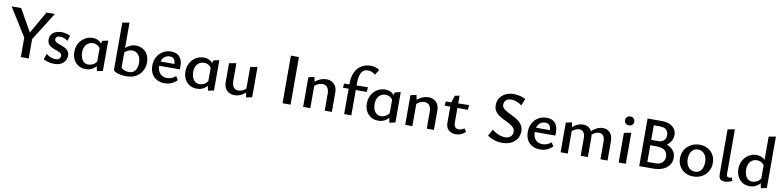

<svg xmlns="http://www.w3.org/2000/svg" viewBox="-6 -1661 10654 2614"><g transform="rotate(10 5321.0 -353.5)"><path d="M284 -234 19 -658H151L355 -298ZM262 0V-297H371V0ZM353 -239 295 -298 501 -658H616Z M726 12Q696 12 667.5 7Q639 2 615 -6.5Q591 -15 575 -25L601 -104Q627 -81 663.5 -67.5Q700 -54 732 -54Q767 -54 783.5 -71Q800 -88 800 -108Q800 -131 785 -144Q770 -157 746 -166.5Q722 -176 696 -184.5Q670 -193 646 -207Q622 -221 607.5 -243Q593 -265 593 -301Q593 -344 614 -372.5Q635 -401 671 -416Q707 -431 750 -431Q782 -431 815 -423Q848 -415 873 -401L846 -327Q826 -348 795 -357.5Q764 -367 745 -367Q711 -367 696 -353.5Q681 -340 681 -322Q681 -301 696.5 -288.5Q712 -276 735.5 -267Q759 -258 786 -248.5Q813 -239 837 -225Q861 -211 876.5 -188Q892 -165 892 -129Q892 -101 881.5 -75.5Q871 -50 850 -30.5Q829 -11 798 0.5Q767 12 726 12Z M1159 8Q1101 8 1057.5 -18.5Q1014 -45 990.5 -91.5Q967 -138 967 -198Q967 -264 996 -315.5Q1025 -367 1074.5 -397Q1124 -427 1184 -427Q1220 -427 1249.5 -414.5Q1279 -402 1300 -378.5Q1321 -355 1332 -322L1307 -289Q1289 -323 1260.5 -340Q1232 -357 1198 -357Q1161 -357 1132 -338.5Q1103 -320 1087.5 -286.5Q1072 -253 1072 -208Q1072 -166 1085.5 -132Q1099 -98 1124.5 -78.5Q1150 -59 1185 -59Q1215 -59 1248.5 -76Q1282 -93 1305 -135L1341 -115Q1319 -74 1292 -46.5Q1265 -19 1232 -5.5Q1199 8 1159 8ZM1315 9 1297 -80V-336L1315 -410L1395 -428V-9Z M1715 8Q1661 8 1611.5 -6Q1562 -20 1541 -45L1638 -96Q1658 -75 1686.5 -65Q1715 -55 1745 -55Q1785 -55 1810.5 -74.5Q1836 -94 1848.5 -125.5Q1861 -157 1861 -194Q1861 -245 1845.5 -280.5Q1830 -316 1803 -334Q1776 -352 1742 -352Q1705 -352 1670.5 -331.5Q1636 -311 1613 -272L1581 -303Q1604 -337 1634 -365Q1664 -393 1701 -410Q1738 -427 1782 -427Q1819 -427 1851.5 -413.5Q1884 -400 1910.5 -375Q1937 -350 1952 -312.5Q1967 -275 1967 -227Q1967 -167 1939.5 -113Q1912 -59 1856.5 -25.5Q1801 8 1715 8ZM1541 -45V-702L1638 -719V-96Z M2249 11Q2190 11 2143.5 -13.5Q2097 -38 2071 -84Q2045 -130 2045 -195Q2045 -265 2074.5 -318Q2104 -371 2154 -400.5Q2204 -430 2267 -430Q2345 -430 2384.5 -383.5Q2424 -337 2424 -257Q2424 -247 2424 -234.5Q2424 -222 2422 -211H2338V-259Q2338 -308 2320 -334.5Q2302 -361 2258 -361Q2222 -361 2194.5 -342.5Q2167 -324 2152.5 -289.5Q2138 -255 2138 -210Q2138 -142 2174.5 -103.5Q2211 -65 2270 -65Q2302 -65 2332 -76.5Q2362 -88 2390 -112L2422 -61Q2394 -33 2364.5 -17Q2335 -1 2306 5Q2277 11 2249 11ZM2095 -211 2106 -271H2410V-211Z M2695 8Q2637 8 2593.5 -18.5Q2550 -45 2526.5 -91.5Q2503 -138 2503 -198Q2503 -264 2532 -315.5Q2561 -367 2610.5 -397Q2660 -427 2720 -427Q2756 -427 2785.5 -414.5Q2815 -402 2836 -378.5Q2857 -355 2868 -322L2843 -289Q2825 -323 2796.5 -340Q2768 -357 2734 -357Q2697 -357 2668 -338.5Q2639 -320 2623.5 -286.5Q2608 -253 2608 -208Q2608 -166 2621.5 -132Q2635 -98 2660.5 -78.5Q2686 -59 2721 -59Q2751 -59 2784.5 -76Q2818 -93 2841 -135L2877 -115Q2855 -74 2828 -46.5Q2801 -19 2768 -5.5Q2735 8 2695 8ZM2851 9 2833 -80V-336L2851 -410L2931 -428V-9Z M3216 6Q3152 6 3110 -35Q3068 -76 3068 -148V-410L3167 -428V-183Q3167 -128 3190 -97Q3213 -66 3257 -66Q3280 -66 3304.5 -75Q3329 -84 3350.5 -101.5Q3372 -119 3386 -146L3418 -122Q3393 -80 3360.5 -51.5Q3328 -23 3291 -8.5Q3254 6 3216 6ZM3378 9 3361 -83V-410L3459 -428V-9Z M3880 0V-658H3991V0Z M4463 0V-236Q4463 -290 4439.5 -321Q4416 -352 4371 -352Q4348 -352 4322 -343Q4296 -334 4274.5 -316.5Q4253 -299 4238 -272L4206 -297Q4232 -340 4265.5 -368.5Q4299 -397 4337 -411Q4375 -425 4414 -425Q4456 -425 4489.5 -407Q4523 -389 4542.5 -354Q4562 -319 4562 -271V0ZM4165 0V-410L4246 -428L4264 -337V0Z M4732 0V-422Q4732 -518 4764 -582.5Q4796 -647 4851 -679Q4906 -711 4974 -711Q5009 -711 5040 -702.5Q5071 -694 5097 -673L5052 -602Q5028 -622 5002 -632Q4976 -642 4950 -642Q4916 -642 4893 -627.5Q4870 -613 4856.5 -587Q4843 -561 4837 -526Q4831 -491 4831 -449V0ZM4653 -351 4659 -409 4988 -416 4982 -350Z M5203 8Q5145 8 5101.5 -18.5Q5058 -45 5034.5 -91.5Q5011 -138 5011 -198Q5011 -264 5040 -315.5Q5069 -367 5118.5 -397Q5168 -427 5228 -427Q5264 -427 5293.5 -414.5Q5323 -402 5344 -378.5Q5365 -355 5376 -322L5351 -289Q5333 -323 5304.5 -340Q5276 -357 5242 -357Q5205 -357 5176 -338.5Q5147 -320 5131.5 -286.5Q5116 -253 5116 -208Q5116 -166 5129.5 -132Q5143 -98 5168.5 -78.5Q5194 -59 5229 -59Q5259 -59 5292.5 -76Q5326 -93 5349 -135L5385 -115Q5363 -74 5336 -46.5Q5309 -19 5276 -5.5Q5243 8 5203 8ZM5359 9 5341 -80V-336L5359 -410L5439 -428V-9Z M5874 0V-236Q5874 -290 5850.5 -321Q5827 -352 5782 -352Q5759 -352 5733 -343Q5707 -334 5685.5 -316.5Q5664 -299 5649 -272L5617 -297Q5643 -340 5676.5 -368.5Q5710 -397 5748 -411Q5786 -425 5825 -425Q5867 -425 5900.5 -407Q5934 -389 5953.5 -354Q5973 -319 5973 -271V0ZM5576 0V-410L5657 -428L5675 -337V0Z M6273 7Q6236 7 6205 -8Q6174 -23 6155.5 -53Q6137 -83 6137 -126V-398L6172 -507L6236 -520V-144Q6236 -104 6254 -85Q6272 -66 6301 -66Q6319 -66 6339.5 -72.5Q6360 -79 6380 -93L6408 -50Q6378 -20 6342.5 -6.5Q6307 7 6273 7ZM6380 -350 6059 -351 6065 -409 6386 -416Z M7047 -161Q7047 -191 7030.5 -213Q7014 -235 6987 -252Q6960 -269 6927.5 -284Q6895 -299 6863 -316Q6831 -333 6803.5 -354.5Q6776 -376 6759.5 -406Q6743 -436 6743 -477Q6743 -538 6772 -580.5Q6801 -623 6850 -646.5Q6899 -670 6959 -670Q6998 -670 7043.5 -660Q7089 -650 7124 -631L7086 -535Q7056 -561 7015 -575.5Q6974 -590 6939 -590Q6904 -590 6882.5 -577Q6861 -564 6851.5 -544Q6842 -524 6842 -504Q6842 -477 6858.5 -457.5Q6875 -438 6902.5 -422Q6930 -406 6962.5 -390.5Q6995 -375 7027.5 -357.5Q7060 -340 7087.5 -316.5Q7115 -293 7131.5 -262Q7148 -231 7148 -188Q7148 -124 7116.5 -79Q7085 -34 7033.5 -11Q6982 12 6919 12Q6856 12 6801.5 -7Q6747 -26 6712 -53L6764 -142Q6800 -110 6847.5 -90Q6895 -70 6942 -70Q6989 -70 7018 -94.5Q7047 -119 7047 -161Z M7440 11Q7381 11 7334.5 -13.5Q7288 -38 7262 -84Q7236 -130 7236 -195Q7236 -265 7265.5 -318Q7295 -371 7345 -400.5Q7395 -430 7458 -430Q7536 -430 7575.5 -383.5Q7615 -337 7615 -257Q7615 -247 7615 -234.5Q7615 -222 7613 -211H7529V-259Q7529 -308 7511 -334.5Q7493 -361 7449 -361Q7413 -361 7385.5 -342.5Q7358 -324 7343.5 -289.5Q7329 -255 7329 -210Q7329 -142 7365.5 -103.5Q7402 -65 7461 -65Q7493 -65 7523 -76.5Q7553 -88 7581 -112L7613 -61Q7585 -33 7555.5 -17Q7526 -1 7497 5Q7468 11 7440 11ZM7286 -211 7297 -271H7601V-211Z M8275 0V-244Q8275 -295 8254.5 -323.5Q8234 -352 8194 -352Q8163 -352 8128.5 -332Q8094 -312 8074 -272L8042 -297Q8067 -340 8098.5 -368.5Q8130 -397 8165.5 -411Q8201 -425 8238 -425Q8296 -425 8334.5 -384Q8373 -343 8373 -271V0ZM8002 0V-244Q8002 -295 7981 -323.5Q7960 -352 7921 -352Q7900 -352 7876 -343Q7852 -334 7831.5 -316.5Q7811 -299 7797 -272L7765 -297Q7790 -340 7822 -368.5Q7854 -397 7890.5 -411Q7927 -425 7965 -425Q8022 -425 8061.5 -384Q8101 -343 8101 -271V0ZM7724 0V-410L7805 -428L7823 -337V0Z M8527 0V-410L8626 -428V0ZM8576 -522Q8548 -522 8530.5 -538.5Q8513 -555 8513 -583Q8513 -611 8530.5 -628Q8548 -645 8576 -645Q8604 -645 8622 -628Q8640 -611 8640 -583Q8640 -555 8622 -538.5Q8604 -522 8576 -522Z M8998 -313 9016 -373Q9087 -373 9140.5 -350.5Q9194 -328 9224 -287.5Q9254 -247 9254 -191Q9254 -135 9223.5 -91.5Q9193 -48 9136.5 -24Q9080 0 9001 0H8811V-658H9008Q9069 -658 9114.5 -638.5Q9160 -619 9185.5 -583.5Q9211 -548 9211 -500Q9211 -462 9195 -428Q9179 -394 9149.5 -368.5Q9120 -343 9081.5 -328Q9043 -313 8998 -313ZM8878 -380H9010Q9056 -380 9084.5 -407Q9113 -434 9113 -480Q9113 -522 9086 -552Q9059 -582 8991 -582H8910V-76H9018Q9082 -76 9115.5 -107Q9149 -138 9149 -191Q9149 -244 9111.5 -275Q9074 -306 8992 -306H8878Z M9557 11Q9494 11 9444.5 -16.5Q9395 -44 9367 -92.5Q9339 -141 9339 -203Q9339 -269 9370 -320.5Q9401 -372 9454 -401Q9507 -430 9574 -430Q9637 -430 9686 -402.5Q9735 -375 9763 -327Q9791 -279 9791 -217Q9791 -151 9761 -99.5Q9731 -48 9678 -18.5Q9625 11 9557 11ZM9571 -57Q9610 -57 9635.5 -78Q9661 -99 9673.5 -133Q9686 -167 9686 -206Q9686 -255 9669.5 -290Q9653 -325 9624.5 -343.5Q9596 -362 9560 -362Q9523 -362 9496.5 -341.5Q9470 -321 9457 -288Q9444 -255 9444 -214Q9444 -165 9461 -129.5Q9478 -94 9507 -75.5Q9536 -57 9571 -57Z M9996 5Q9946 5 9927.5 -17.5Q9909 -40 9909 -91V-702L10007 -719V-110Q10007 -87 10012.5 -73Q10018 -59 10042 -59Q10049 -59 10058.5 -60.5Q10068 -62 10080 -66L10095 -22Q10072 -11 10048.5 -3Q10025 5 9996 5Z M10338 8Q10280 8 10237 -18.5Q10194 -45 10170.5 -91.5Q10147 -138 10147 -198Q10147 -264 10175.5 -315.5Q10204 -367 10252.5 -397Q10301 -427 10358 -427Q10394 -427 10424 -415.5Q10454 -404 10476.5 -381Q10499 -358 10511 -325L10486 -292Q10468 -324 10439.5 -340.5Q10411 -357 10377 -357Q10340 -357 10311.5 -338.5Q10283 -320 10267.5 -286.5Q10252 -253 10252 -208Q10252 -166 10265 -132Q10278 -98 10303.5 -78.5Q10329 -59 10364 -59Q10394 -59 10427.5 -76Q10461 -93 10484 -135L10520 -115Q10498 -74 10471 -46.5Q10444 -19 10411 -5.5Q10378 8 10338 8ZM10494 9 10477 -80V-702L10574 -719V-9Z"/></g></svg>

Font: Ysabeau Infant SemiBold
Style: Regular
Weight: 600
Designer: Christian Thalmann (Catharsis Fonts)
Version: Version 2.002; featfreeze: ss01,ss02,lnum